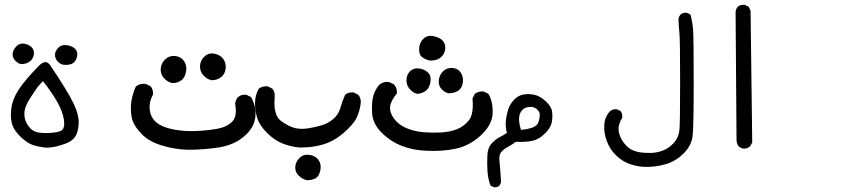

<svg xmlns="http://www.w3.org/2000/svg" viewBox="-20 -451 3540 801"><path d="M170.9 165Q143.6 162.1 119.6 154.8Q95.7 147.5 68.4 122.1Q41 96.7 31.7 70.8Q22.5 44.9 26.9 4.4Q31.2 -36.1 57.6 -76.7Q84 -117.2 144.5 -178.7Q170.9 -205.1 189.5 -178.7Q263.7 -68.4 287.1 -19Q310.5 30.3 308.1 66.4Q305.7 102.5 293.5 119.6Q281.2 136.7 259.8 145.5Q238.3 154.3 216.3 159.7Q194.3 165 170.9 165ZM236.3 93.8Q252 83 246.6 47.9Q241.2 12.7 216.8 -29.3Q192.4 -71.3 159.2 -112.3Q140.6 -94.7 129.4 -77.1Q118.2 -59.6 106.4 -42.5Q94.7 -25.4 87.4 -6.3Q80.1 12.7 82 33.2Q84 53.7 98.1 74.2Q112.3 94.7 132.8 100.1Q153.3 105.5 188 103.5Q222.7 101.6 236.3 93.8ZM247.1 -180.7Q232.4 -181.6 220.7 -194.3Q209 -207 209.5 -223.1Q210 -239.3 224.6 -252.9Q239.3 -266.6 261.7 -262.2Q284.2 -257.8 294.9 -245.6Q305.7 -233.4 301.3 -214.4Q296.9 -195.3 283.7 -187Q270.5 -178.7 247.1 -180.7ZM68.4 -183.6Q56.6 -184.6 43.9 -197.8Q31.2 -210.9 32.7 -227.1Q34.2 -243.2 48.3 -257.8Q62.5 -272.5 82.5 -268.6Q102.5 -264.6 113.3 -252.4Q124 -240.2 121.1 -222.7Q118.2 -205.1 104 -194.3Q89.8 -183.6 68.4 -183.6Z M762.7 173.8Q706.1 171.9 653.3 155.3Q600.6 138.7 571.3 108.4Q542 78.1 533.2 52.2Q524.4 26.4 526.4 -10.7Q528.3 -47.9 545.9 -88.9Q563.5 -104.5 588.9 -100.6L608.4 -90.8Q620.1 -77.1 618.2 -55.7Q600.6 -24.4 605 8.3Q609.4 41 633.3 60.5Q657.2 80.1 703.1 88.9Q749 97.7 795.4 95.7Q841.8 93.8 882.8 86.9Q923.8 80.1 947.3 58.1Q970.7 36.1 960.9 -18.6Q962.9 -34.2 972.7 -45.9Q986.3 -57.6 1007.8 -55.7L1027.3 -45.9Q1050.8 -4.9 1044.9 39.6Q1039.1 84 997.1 119.1Q955.1 154.3 892.6 164.1Q830.1 173.8 762.7 173.8ZM700.2 -104.5Q682.6 -106.4 666 -123Q649.4 -139.6 650.4 -163.1Q651.4 -186.5 668.9 -203.1Q686.5 -219.7 710.9 -217.3Q735.4 -214.8 748 -195.8Q760.7 -176.8 756.3 -152.3Q752 -127.9 736.8 -116.2Q721.7 -104.5 700.2 -104.5ZM863.3 -116.2Q843.8 -120.1 828.6 -136.7Q813.5 -153.3 814.5 -175.8Q815.4 -198.2 832.5 -214.8Q849.6 -231.4 874 -227.1Q898.4 -222.7 911.1 -205.6Q923.8 -188.5 921.4 -165Q918.9 -141.6 901.9 -128.9Q884.8 -116.2 863.3 -116.2Z M1260.7 300.8Q1241.2 296.9 1225.6 281.2Q1210 265.6 1211.9 244.1Q1213.9 222.7 1230.5 207Q1247.1 191.4 1272 195.3Q1296.9 199.2 1309.1 216.8Q1321.3 234.4 1316.4 259.3Q1311.5 284.2 1296.9 292.5Q1282.2 300.8 1260.7 300.8ZM1225.6 164.1Q1190.4 160.2 1158.2 147.5Q1126 134.8 1094.7 104Q1063.5 73.2 1053.7 43Q1043.9 12.7 1043.9 -20.5Q1043.9 -53.7 1059.6 -81.1Q1075.2 -92.8 1096.7 -90.8L1116.2 -81.1Q1127.9 -67.4 1126 -45.9Q1119.1 30.3 1153.8 54.7Q1188.5 79.1 1213.9 84Q1239.3 88.9 1268.1 84Q1296.9 79.1 1323.2 71.3Q1349.6 63.5 1371.1 44.9Q1392.6 26.4 1400.4 -2Q1408.2 -30.3 1419.9 -55.7Q1433.6 -67.4 1455.1 -65.4L1474.6 -55.7Q1488.3 -40 1484.4 -16.6Q1480.5 12.7 1467.8 40Q1455.1 67.4 1414.1 103Q1373 138.7 1325.7 152.3Q1278.3 166 1225.6 164.1Z M1756.8 177.7Q1702.1 175.8 1655.3 157.2Q1608.4 138.7 1571.3 101.6Q1534.2 64.5 1532.2 18.1Q1530.3 -28.3 1538.1 -53.7Q1545.9 -79.1 1563.5 -98.6Q1581.1 -112.3 1604.5 -108.4L1624 -98.6Q1637.7 -83 1635.7 -61.5Q1609.4 -29.3 1607.4 -4.9Q1605.5 19.5 1624.5 44.9Q1643.6 70.3 1676.8 84Q1710 97.7 1747.1 100.6Q1784.2 103.5 1820.8 101.6Q1857.4 99.6 1886.7 87.9Q1916 76.2 1936.5 50.3Q1957 24.4 1951.2 -40L1960.9 -59.6Q1976.6 -71.3 1998 -69.3L2017.6 -59.6Q2037.1 -26.4 2035.2 22Q2033.2 70.3 1985.4 114.3Q1937.5 158.2 1878.9 169.9Q1820.3 181.6 1756.8 177.7ZM1721.7 -59.6Q1706.1 -61.5 1690.4 -78.1Q1674.8 -94.7 1675.8 -118.2Q1676.8 -141.6 1692.4 -155.3Q1708 -168.9 1731 -165Q1753.9 -161.1 1767.1 -146.5Q1780.3 -131.8 1775.4 -106.9Q1770.5 -82 1755.9 -71.8Q1741.2 -61.5 1721.7 -59.6ZM1853.5 -61.5Q1837.9 -63.5 1823.2 -78.1Q1808.6 -92.8 1810.5 -115.2Q1812.5 -137.7 1828.1 -153.3Q1843.8 -168.9 1867.2 -167.5Q1890.6 -166 1902.3 -147.9Q1914.1 -129.9 1911.1 -107.9Q1908.2 -85.9 1894.5 -74.7Q1880.9 -63.5 1853.5 -61.5ZM1774.4 -198.2Q1754.9 -202.1 1741.2 -212.4Q1727.5 -222.7 1728.5 -247.6Q1729.5 -272.5 1746.1 -289.1Q1762.7 -305.7 1790 -299.8Q1817.4 -293.9 1828.6 -279.3Q1839.8 -264.6 1837.4 -245.6Q1835 -226.6 1819.8 -212.4Q1804.7 -198.2 1774.4 -198.2Z M2040 330.1 2026.4 323.2Q2015.6 294.9 2013.7 262.7Q2011.7 230.5 2013.2 197.8Q2014.6 165 2031.7 147Q2048.8 128.9 2064.5 121.1Q2080.1 113.3 2094.7 103.5Q2087.9 76.2 2090.3 52.2Q2092.8 28.3 2100.1 5.9Q2107.4 -16.6 2124 -34.2Q2140.6 -51.8 2161.1 -56.2Q2181.6 -60.5 2206.5 -56.2Q2231.4 -51.8 2255.9 -29.3Q2280.3 -6.8 2283.2 14.2Q2286.1 35.2 2282.2 58.1Q2278.3 81.1 2253.4 106Q2228.5 130.9 2199.7 136.7Q2170.9 142.6 2131.8 140.6Q2115.2 153.3 2097.7 162.6Q2080.1 171.9 2070.3 184.1Q2060.5 196.3 2064 224.6Q2067.4 252.9 2070.3 310.5L2063.5 323.2Q2054.7 332 2040 330.1ZM2204.1 80.1Q2221.7 72.3 2226.6 58.1Q2231.4 43.9 2231.9 28.8Q2232.4 13.7 2217.3 2.4Q2202.1 -8.8 2179.2 -3.4Q2156.2 2 2148.4 25.9Q2140.6 49.8 2153.3 90.8Q2184.6 87.9 2204.1 80.1Z M2663.1 245.1Q2630.9 242.2 2602.5 231.4Q2574.2 220.7 2549.3 196.3Q2524.4 171.9 2511.7 138.2Q2499 104.5 2501 70.3Q2502.9 36.1 2524.4 13.7Q2536.1 2.9 2553.7 4.9L2568.4 11.7Q2577.1 22.5 2576.2 39.1Q2557.6 70.3 2561 95.2Q2564.5 120.1 2580.6 142.1Q2596.7 164.1 2613.8 172.9Q2630.9 181.6 2650.9 184.6Q2670.9 187.5 2695.8 187Q2720.7 186.5 2746.1 176.8Q2771.5 167 2791.5 144.5Q2811.5 122.1 2814.5 91.8Q2817.4 61.5 2817.4 -111.3Q2817.4 -284.2 2814.5 -312.5Q2811.5 -340.8 2810.5 -370.1Q2811.5 -381.8 2819.3 -390.6Q2829.1 -399.4 2845.7 -397.5L2860.4 -390.6Q2869.1 -359.4 2871.6 -324.7Q2874 -290 2874 -106.9Q2874 76.2 2869.6 115.7Q2865.2 155.3 2832.5 188.5Q2799.8 221.7 2755.9 234.4Q2711.9 247.1 2663.1 245.1Z M3079.1 168.9 3062.5 161.1Q3052.7 148.4 3052.7 131.8L3048.8 -400.4Q3049.8 -413.1 3057.6 -422.9Q3069.3 -432.6 3086.9 -430.7L3103.5 -422.9L3111.3 -406.2L3118.2 143.6L3109.4 159.2Q3096.7 170.9 3079.1 168.9Z"/></svg>

Font: NaikaiFont
Style: Regular
Weight: 400
Version: Version 1.67